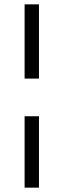

<svg xmlns="http://www.w3.org/2000/svg" viewBox="-20 -790 293 882"><path d="M93 -770H159V-429H93ZM93 -256H159V72H93Z"/></svg>

Font: Exo
Style: Regular
Weight: 400
Designer: Natanael Gama
Foundry: Natanael Gama
Version: Version 1.500; ttfautohint (v1.6)